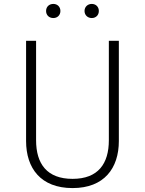

<svg xmlns="http://www.w3.org/2000/svg" viewBox="-20 -947 740 979"><path d="M252 -927C230 -927 215 -912 215 -891C215 -870 230 -855 252 -855C273 -855 288 -870 288 -891C288 -912 273 -927 252 -927ZM448 -927C427 -927 411 -912 411 -891C411 -870 427 -855 448 -855C469 -855 484 -870 484 -891C484 -912 469 -927 448 -927ZM586 -739H535V-232C535 -113 481 -35 350 -35C220 -35 164 -111 164 -232V-739H113V-228C113 -89 188 12 350 12C511 12 586 -89 586 -228Z"/></svg>

Font: Glow Sans SC Normal Light
Style: Regular
Weight: 300
Designer: Ryoko NISHIZUKA (kana, bopomofo & ideographs); Paul D. Hunt (Latin, Greek & Cyrillic); Sandoll Communications, Soo-young
Version: Version 0.93